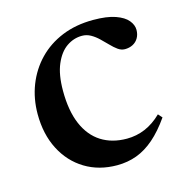

<svg xmlns="http://www.w3.org/2000/svg" viewBox="-79 -541 603 626"><g transform="rotate(-15 222.5 -228.0)"><path d="M288.5 -467Q335 -467 363.2 -457Q391.5 -447 404.2 -431.5Q417 -416 417 -399.5Q417 -384 410.2 -372.2Q403.5 -360.5 391.5 -354.2Q379.5 -348 364.5 -348Q352.5 -348 341.2 -356Q330 -364 318.8 -375.8Q307.5 -387.5 295.2 -399.2Q283 -411 269.2 -418.8Q255.5 -426.5 240 -426.5Q212 -426.5 188 -410Q164 -393.5 149 -358.5Q134 -323.5 134 -269Q134 -201.5 153.5 -156Q173 -110.5 209.2 -87.5Q245.5 -64.5 295.5 -64.5Q328 -64.5 357.5 -77Q387 -89.5 413 -115L425 -101.5Q397 -61.5 368.5 -36.8Q340 -12 309 -0.5Q278 11 242.5 11Q181.5 11 134.5 -17.5Q87.5 -46 61 -97.5Q34.5 -149 34.5 -217Q34.5 -269 52.2 -314.5Q70 -360 103 -394.2Q136 -428.5 183 -447.8Q230 -467 288.5 -467Z"/></g></svg>

Font: Newsreader 36pt Medium
Style: Regular
Weight: 500
Designer: Hugues Gentile
Foundry: Production Type
Version: Version 1.003